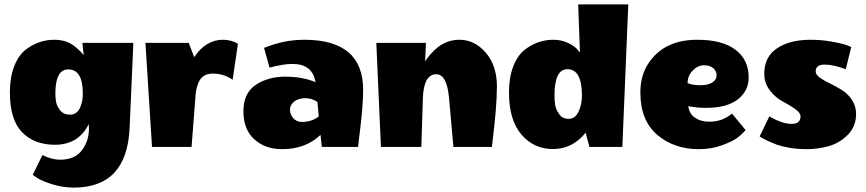

<svg xmlns="http://www.w3.org/2000/svg" viewBox="-20 -669 3942 874"><path d="M316 185Q267 185 220 170.5Q173 156 151 142L129 127L173 37Q216 58 253 58Q321 58 353 15Q385 -28 385 -84Q385 -94 384 -104Q337 -10 230 -10Q136 -10 80.5 -67Q25 -124 25 -248Q25 -317 44.5 -367Q64 -417 96 -442Q155 -488 227 -488Q277 -488 312 -464Q341 -443 361 -418L355 -474H587L570 -85Q557 185 316 185ZM291 -353Q232 -353 232 -243Q232 -223 235.5 -204Q239 -185 254.5 -166Q270 -147 299 -147Q328 -147 342.5 -175Q357 -203 357 -243Q357 -353 291 -353Z M864 -409Q917 -488 995 -488Q1032 -488 1063 -470L1039 -306Q999 -334 949 -334Q901 -334 884 -294Q874 -269 871 -246L852 0H672L642 -474H839Z M1264 10Q1187 10 1137.5 -35Q1088 -80 1088 -162.5Q1088 -245 1144 -282.5Q1200 -320 1279 -320Q1358 -320 1416 -295Q1403 -378 1311 -378Q1269 -378 1207 -361L1182 -451Q1272 -488 1365 -488Q1633 -488 1633 -260Q1633 -182 1615 -44L1610 0H1445L1439 -55Q1371 10 1264 10ZM1354 -114Q1399 -114 1431 -139L1425 -205Q1400 -222 1369.5 -222Q1339 -222 1319.5 -207Q1300 -192 1300 -170Q1300 -148 1315 -131Q1330 -114 1354 -114Z M2071 -488Q2141 -488 2191.5 -429Q2242 -370 2242 -275.5Q2242 -181 2219 0H2044L2024 -224Q2014 -331 1966 -331Q1909 -331 1905 -223L1898 0H1714L1693 -474H1919L1915 -389Q1920 -399 1938 -420Q1956 -441 1973 -454Q2017 -488 2071 -488Z M2297 -248Q2297 -317 2316.5 -367Q2336 -417 2368 -442Q2427 -488 2499 -488Q2535 -488 2565.5 -473.5Q2596 -459 2608 -444L2620 -430L2612 -649H2840L2813 0H2663L2646 -65Q2586 9 2498.5 9.5Q2411 10 2354 -56Q2297 -122 2297 -248ZM2563 -354Q2504 -354 2504 -234Q2504 -212 2507 -192Q2510 -172 2525 -150Q2540 -128 2569 -128Q2598 -128 2613.5 -160.5Q2629 -193 2629 -234Q2629 -354 2563 -354Z M3161 10Q3048 10 2971.5 -55.5Q2895 -121 2895 -248Q2895 -328 2934 -384Q3005 -488 3154 -488Q3268 -488 3328 -442.5Q3388 -397 3388 -317Q3388 -255 3338.5 -216.5Q3289 -178 3194 -178Q3155 -178 3124 -184L3113 -186Q3118 -150 3144.5 -132.5Q3171 -115 3208 -115Q3269 -115 3312 -152L3374 -77Q3358 -58 3336 -41.5Q3314 -25 3266 -7.5Q3218 10 3161 10ZM3110 -291Q3132 -281 3167.5 -281Q3203 -281 3222.5 -293.5Q3242 -306 3242 -326Q3242 -346 3226.5 -359Q3211 -372 3184 -372Q3157 -372 3133.5 -348Q3110 -324 3110 -291Z M3877 -150Q3877 -93 3839 -55Q3801 -17 3751.5 -3.5Q3702 10 3656 10Q3610 10 3575.5 4Q3541 -2 3517 -10Q3473 -27 3447 -42L3438 -48L3482 -139Q3542 -105 3583 -105Q3624 -105 3624 -139Q3624 -156 3598 -174Q3572 -192 3541.5 -208Q3511 -224 3485 -257Q3459 -290 3459 -333Q3459 -410 3517 -449Q3575 -488 3670 -488Q3718 -488 3764 -480Q3810 -472 3833 -464L3855 -455L3830 -354Q3773 -375 3733 -375Q3693 -375 3693 -344Q3693 -329 3712 -315.5Q3731 -302 3758 -289Q3785 -276 3812 -259.5Q3839 -243 3858 -214.5Q3877 -186 3877 -150Z"/></svg>

Font: Wendy One
Style: Regular
Weight: 400
Designer: Alejandro Inler
Foundry: Alejandro Inler
Version: 1.001